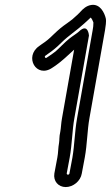

<svg xmlns="http://www.w3.org/2000/svg" viewBox="-20 -716 449 777"><path d="M273 -78 261 -14C261 -12 258 -9 255 -9C252 -9 250 -12 250 -14L262 -78C272 -134 272 -188 281 -238L340 -572C340 -572 337 -625 299 -588C293 -582 272 -569 261 -560C244 -547 217 -518 205 -508C195 -500 187 -495 180 -490L168 -482C163 -479 159 -487 163 -490L174 -498C192 -510 210 -525 228 -543C257 -572 291 -593 321 -621C335 -633 338 -637 347 -645C352 -640 355 -633 358 -625C358 -613 357 -604 355 -594L292 -238C282 -181 282 -131 273 -78ZM212 -78 200 -14C195 17 216 41 246 41C276 41 306 17 311 -14L323 -78C333 -132 333 -188 342 -238L405 -594C407 -608 411 -629 408 -642C403 -663 386 -701 350 -696C329 -693 315 -679 306 -669C304 -667 302 -664 292 -655C271 -636 274 -638 253 -623C230 -607 219 -598 195 -575C179 -559 167 -549 150 -538L139 -530C76 -487 127 -397 192 -442L204 -450C230 -468 256 -493 280 -515L231 -238C227 -217 227 -198 224 -183C219 -161 221 -149 219 -138C215 -117 216 -98 212 -78Z"/></svg>

Font: Blanket
Style: OutlineObl
Weight: 400
Foundry: Cannot Into Space Fonts
Version: Version 0.9